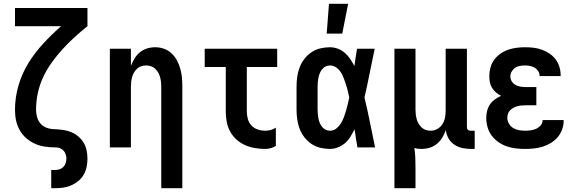

<svg xmlns="http://www.w3.org/2000/svg" viewBox="-20 -777 3040 1012"><path d="M250 215V119H270Q282 119 293.5 115.5Q305 112 313.5 103.5Q322 95 326 83Q330 71 330 60Q330 44 323.5 30Q317 16 303.5 8Q290 0 274.5 0Q259 0 244 -1Q229 -2 214 -4.5Q199 -7 184.5 -11.5Q170 -16 156.5 -23Q143 -30 130.5 -39Q118 -48 107.5 -59Q97 -70 89 -82.5Q81 -95 75 -109Q69 -123 65.5 -138Q62 -153 60.5 -168Q59 -183 59 -198Q59 -263 77.5 -326.5Q96 -390 130 -445Q164 -500 208.5 -548Q253 -596 302 -639H59V-735H441V-639Q406 -611 373 -581Q340 -551 310 -518Q280 -485 253.5 -448.5Q227 -412 208 -371.5Q189 -331 179.5 -287Q170 -243 170 -198Q170 -178 176 -158Q182 -138 195.5 -123.5Q209 -109 229 -102.5Q249 -96 269 -96H270Q292 -95 313.5 -92Q335 -89 355.5 -80.5Q376 -72 393 -57.5Q410 -43 421 -24.5Q432 -6 436.5 16Q441 38 441 59Q441 81 436.5 103Q432 125 421 144Q410 163 393 177Q376 191 355.5 200Q335 209 313.5 212Q292 215 270 215Z M830 215V-320Q830 -333 828.5 -346Q827 -359 823.5 -371.5Q820 -384 813.5 -395Q807 -406 797.5 -415Q788 -424 775.5 -428Q763 -432 750 -432Q737 -432 724.5 -428Q712 -424 702.5 -415Q693 -406 686.5 -395Q680 -384 676.5 -371.5Q673 -359 671.5 -346Q670 -333 670 -320V0H559V-520H670V-430Q678 -450 689.5 -469Q701 -488 717.5 -501.5Q734 -515 755 -521.5Q776 -528 798 -528Q822 -528 844.5 -520Q867 -512 884.5 -495.5Q902 -479 913 -458Q924 -437 930.5 -414Q937 -391 939 -367.5Q941 -344 941 -320V215Z M1378 8Q1351 8 1324 3.5Q1297 -1 1272 -12Q1247 -23 1226.5 -41.5Q1206 -60 1193 -84Q1180 -108 1175 -135Q1170 -162 1170 -189V-424H1059V-520H1441V-424H1281V-189Q1281 -169 1286.5 -149.5Q1292 -130 1305.5 -115.5Q1319 -101 1338.5 -94.5Q1358 -88 1378 -88Q1393 -88 1407 -92Q1421 -96 1434 -104V-8Q1421 0 1407 4Q1393 8 1378 8Z M1719 8Q1694 8 1668.5 2Q1643 -4 1621.5 -18.5Q1600 -33 1584 -54Q1568 -75 1559 -99Q1550 -123 1546.5 -148.5Q1543 -174 1543 -200V-320Q1543 -346 1546.5 -371.5Q1550 -397 1559 -421Q1568 -445 1584 -466Q1600 -487 1621.5 -501.5Q1643 -516 1668.5 -522Q1694 -528 1719 -528Q1741 -528 1761.5 -520Q1782 -512 1798 -498Q1814 -484 1826 -466Q1838 -448 1848 -429Q1851 -452 1854.5 -474.5Q1858 -497 1862 -520H1955Q1941 -456 1928.5 -391.5Q1916 -327 1901 -263Q1917 -198 1930 -132Q1943 -66 1957 0H1864Q1860 -24 1856 -48Q1852 -72 1849 -95Q1839 -76 1827.5 -57Q1816 -38 1799.5 -23.5Q1783 -9 1762 -0.5Q1741 8 1719 8ZM1719 -88Q1738 -88 1752.5 -99.5Q1767 -111 1776.5 -126.5Q1786 -142 1792.5 -159Q1799 -176 1804 -193.5Q1809 -211 1813 -228.5Q1817 -246 1821 -263Q1817 -281 1813 -298Q1809 -315 1803.5 -331.5Q1798 -348 1792 -364.5Q1786 -381 1776.5 -396Q1767 -411 1752 -421.5Q1737 -432 1719 -432Q1707 -432 1696 -426.5Q1685 -421 1677.5 -411.5Q1670 -402 1665.5 -391Q1661 -380 1658.5 -368Q1656 -356 1655 -344Q1654 -332 1654 -320V-200Q1654 -188 1655 -176Q1656 -164 1658.5 -152Q1661 -140 1665.5 -129Q1670 -118 1677.5 -108.5Q1685 -99 1696 -93.5Q1707 -88 1719 -88ZM1702 -600 1714 -757H1815L1784 -600Z M2059 215V-520H2170V-200Q2170 -187 2171.5 -174Q2173 -161 2176.5 -148.5Q2180 -136 2186.5 -125Q2193 -114 2202.5 -105Q2212 -96 2224.5 -92Q2237 -88 2250 -88Q2269 -88 2285.5 -97.5Q2302 -107 2312 -122.5Q2322 -138 2325.5 -156.5Q2329 -175 2329 -194V-520H2441V-109Q2441 -104 2442 -100Q2443 -96 2446 -93Q2449 -90 2453 -89Q2457 -88 2462 -88H2482V8H2462Q2439 8 2416 3Q2393 -2 2374 -15Q2355 -28 2343.5 -48.5Q2332 -69 2330 -92Q2323 -71 2311.5 -52Q2300 -33 2283 -19Q2266 -5 2245 1.5Q2224 8 2202 8Q2193 8 2183.5 7Q2174 6 2164 3Q2168 29 2169 55Q2170 81 2170 107V215Z M2747 8Q2722 8 2697.5 5Q2673 2 2650 -6Q2627 -14 2606.5 -28.5Q2586 -43 2571.5 -62.5Q2557 -82 2550 -106Q2543 -130 2543 -155Q2543 -174 2547.5 -192.5Q2552 -211 2562.5 -226.5Q2573 -242 2588.5 -253Q2604 -264 2621 -272Q2607 -279 2594.5 -289.5Q2582 -300 2573.5 -314Q2565 -328 2562 -343.5Q2559 -359 2559 -376Q2559 -398 2565 -420.5Q2571 -443 2584.5 -461.5Q2598 -480 2617 -493.5Q2636 -507 2657.5 -514.5Q2679 -522 2701.5 -525Q2724 -528 2747 -528Q2769 -528 2791.5 -525.5Q2814 -523 2835 -515.5Q2856 -508 2875 -495.5Q2894 -483 2907.5 -465.5Q2921 -448 2928 -426Q2935 -404 2935 -382V-376H2824V-378Q2824 -391 2816.5 -402.5Q2809 -414 2797.5 -420.5Q2786 -427 2773 -429.5Q2760 -432 2747 -432Q2733 -432 2719.5 -429.5Q2706 -427 2695 -419.5Q2684 -412 2677 -400Q2670 -388 2670 -374Q2670 -360 2677.5 -348Q2685 -336 2697 -329.5Q2709 -323 2722.5 -320.5Q2736 -318 2750 -318H2807V-222H2750Q2739 -222 2728 -221Q2717 -220 2706.5 -217Q2696 -214 2686.5 -209Q2677 -204 2669 -196Q2661 -188 2657.5 -177.5Q2654 -167 2654 -156Q2654 -140 2662.5 -125.5Q2671 -111 2684.5 -102.5Q2698 -94 2714.5 -91Q2731 -88 2747 -88Q2762 -88 2777 -90Q2792 -92 2805.5 -98Q2819 -104 2829.5 -116Q2840 -128 2840 -143V-144H2951V-140Q2951 -117 2942.5 -94Q2934 -71 2919 -53.5Q2904 -36 2883.5 -23.5Q2863 -11 2840.5 -4Q2818 3 2794.5 5.5Q2771 8 2747 8Z"/></svg>

Font: Iosevka Fixed
Style: Bold
Weight: 700
Monospace: yes
Designer: Belleve Invis
Foundry: Belleve Invis
Version: Version 32.3.0